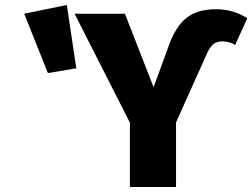

<svg xmlns="http://www.w3.org/2000/svg" viewBox="-20 -750 1012 770"><path d="M686 0H501V-258L279 -695H481L596 -400L654 -559Q683 -643 727.5 -678Q772 -713 846 -713Q915 -713 972 -677L923 -570Q900 -584 872 -584Q849 -584 835 -572.5Q821 -561 809 -533L686 -259ZM172 -457 77 -695 248 -730 286 -476Z"/></svg>

Font: Trujillo ExtraBold
Style: Regular
Weight: 800
Designer: Fira Sans original fonts by bBox Type GmbH, Carrois Corporate GbR, & Edenspiekermann AG / Changes by Cristiano Sobral
Foundry: Fira Sans original fonts by bBox Type GmbH, Carrois Corporate GbR, & Edenspiekermann AG / Changes by Cristiano Sobral
Version: Version 4.301;July 28, 2020;FontCreator 13.0.0.2655 64-bit